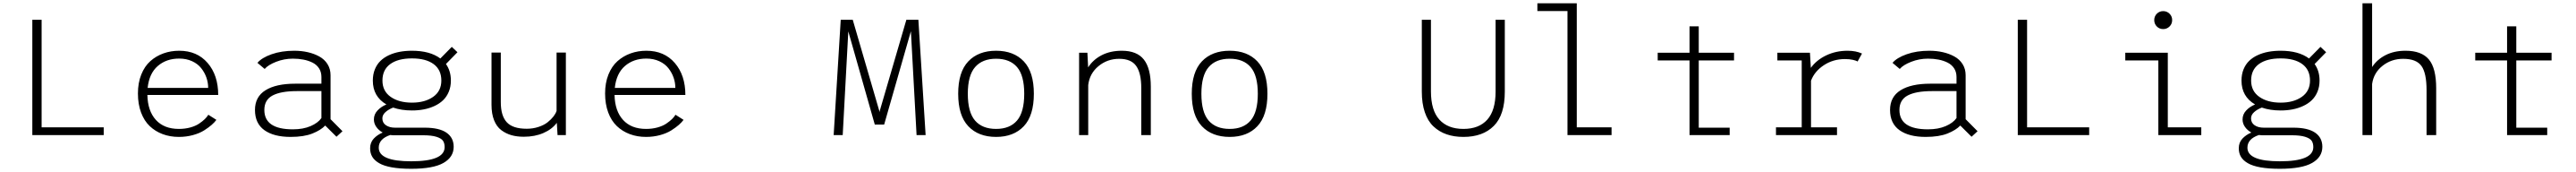

<svg xmlns="http://www.w3.org/2000/svg" viewBox="-20 -820 15660 1044"><path d="M233 -47H610.5V0H176.5V-700H233Z M1295.5 -92.5Q1284.5 -77.5 1266.5 -61.8Q1248.5 -46 1220.8 -28.5Q1193 -11 1152.8 0Q1112.5 11 1067.5 11Q1014 11 969 -5.8Q924 -22.5 890.2 -54.5Q856.5 -86.5 837.5 -137.2Q818.5 -188 818.5 -252.5Q818.5 -317 838.8 -367.5Q859 -418 894 -449Q929 -480 973.8 -496Q1018.5 -512 1069.5 -512Q1178 -512 1242.2 -437.8Q1306.5 -363.5 1306.5 -243.5H876Q878 -146.5 927.8 -92Q977.5 -37.5 1067.5 -37.5Q1104.5 -37.5 1136.5 -46.2Q1168.5 -55 1189.8 -69.2Q1211 -83.5 1224.8 -96.8Q1238.5 -110 1246.5 -123.5ZM1069 -464.5Q991.5 -464.5 939.2 -419.5Q887 -374.5 877.5 -286.5H1245.5Q1245.5 -318.5 1234.8 -349.2Q1224 -380 1203.2 -406.2Q1182.5 -432.5 1147.8 -448.5Q1113 -464.5 1069 -464.5Z M2025.5 10 1957 -58Q1930.5 -30 1879 -9.5Q1827.5 11 1746.5 11Q1644.5 11 1587.2 -30Q1530 -71 1530 -152.5Q1530 -232.5 1594 -272.2Q1658 -312 1774 -312H1934V-352.5Q1934 -383 1919.5 -405.2Q1905 -427.5 1879.8 -440Q1854.5 -452.5 1824.8 -458.2Q1795 -464 1760.5 -464Q1707.5 -464 1658.8 -445Q1610 -426 1589 -401.5L1545 -438.5Q1571 -469.5 1631.2 -490.8Q1691.5 -512 1769 -512Q1812.5 -512 1851 -503.2Q1889.5 -494.5 1921 -477.2Q1952.5 -460 1971 -430.8Q1989.5 -401.5 1989.5 -363.5V-96.5L2062 -23.5ZM1760.5 -35Q1823 -35 1868.2 -54.5Q1913.5 -74 1934 -103.5V-267H1784Q1687.5 -267 1637.2 -240.5Q1587 -214 1587 -152.5Q1587 -35 1760.5 -35Z M2484.5 -149.5Q2420.5 -149.5 2370 -167Q2341.5 -156 2323 -139.2Q2304.5 -122.5 2304.5 -101.5Q2304.5 -74.5 2326.2 -59.8Q2348 -45 2381.5 -45H2562Q2650 -45 2694 -14.8Q2738 15.5 2738 71Q2738 133.5 2675.8 169Q2613.5 204.5 2479.5 204.5Q2411 204.5 2362 195.8Q2313 187 2284.5 170.2Q2256 153.5 2243 131.5Q2230 109.5 2230 80Q2230 45 2252.2 21.2Q2274.5 -2.5 2306.5 -15.5Q2282 -29 2267.5 -49.8Q2253 -70.5 2253 -95Q2253 -126 2274.8 -149.2Q2296.5 -172.5 2329 -186Q2246.5 -234 2246.5 -331Q2246.5 -368.5 2258.8 -398.8Q2271 -429 2292.5 -450Q2314 -471 2344.2 -485Q2374.5 -499 2409.5 -505.5Q2444.5 -512 2484.5 -512Q2594 -512 2657 -465L2726.5 -535.5L2761 -503L2691 -431.5Q2721 -389.5 2721 -331Q2721 -293.5 2708.2 -263Q2695.5 -232.5 2673.5 -211.5Q2651.5 -190.5 2621 -176.5Q2590.5 -162.5 2556.5 -156Q2522.5 -149.5 2484.5 -149.5ZM2484.5 -197Q2563 -197 2613 -232Q2663 -267 2663 -331Q2663 -396.5 2616 -431Q2569 -465.5 2484.5 -465.5Q2399.5 -465.5 2352.2 -431Q2305 -396.5 2305 -331Q2305 -267 2355 -232Q2405 -197 2484.5 -197ZM2282.5 76.5Q2282.5 159 2480 159Q2683 159 2683 73Q2683 49 2672.8 34.2Q2662.5 19.5 2632.8 10.2Q2603 1 2552 1H2370Q2361 1 2352 -0.5Q2282.5 23 2282.5 76.5Z M3164 10Q3122.5 10 3089 0.5Q3055.5 -9 3027.2 -30.2Q2999 -51.5 2983.5 -90.5Q2968 -129.5 2968 -184V-501H3024.5V-199.5Q3024.5 -117 3061 -77.8Q3097.5 -38.5 3182 -38.5Q3220.5 -38.5 3254.2 -49.8Q3288 -61 3309.5 -78.2Q3331 -95.5 3344.8 -113.2Q3358.5 -131 3363.5 -147V-501H3420V0H3369.5L3365 -74.5Q3336 -35.5 3283.8 -12.8Q3231.5 10 3164 10Z M4135.5 -92.5Q4124.5 -77.5 4106.5 -61.8Q4088.5 -46 4060.8 -28.5Q4033 -11 3992.8 0Q3952.5 11 3907.5 11Q3854 11 3809 -5.8Q3764 -22.5 3730.2 -54.5Q3696.5 -86.5 3677.5 -137.2Q3658.5 -188 3658.5 -252.5Q3658.5 -317 3678.8 -367.5Q3699 -418 3734 -449Q3769 -480 3813.8 -496Q3858.5 -512 3909.5 -512Q4018 -512 4082.2 -437.8Q4146.5 -363.5 4146.5 -243.5H3716Q3718 -146.5 3767.8 -92Q3817.5 -37.5 3907.5 -37.5Q3944.5 -37.5 3976.5 -46.2Q4008.5 -55 4029.8 -69.2Q4051 -83.5 4064.8 -96.8Q4078.5 -110 4086.5 -123.5ZM3909 -464.5Q3831.5 -464.5 3779.2 -419.5Q3727 -374.5 3717.5 -286.5H4085.5Q4085.5 -318.5 4074.8 -349.2Q4064 -380 4043.2 -406.2Q4022.5 -432.5 3987.8 -448.5Q3953 -464.5 3909 -464.5Z M5048 0 5091 -700H5164L5325.5 -146.5L5327 -138.5L5328 -146.5L5490 -700H5563L5607 0H5552L5517.5 -630.5L5355 -64H5298L5137 -629.5L5103 0Z M6035.5 11Q5928 11 5866.5 -53.8Q5805 -118.5 5805 -251Q5805 -383 5866.5 -447.5Q5928 -512 6035.5 -512Q6142.5 -512 6203.8 -447.5Q6265 -383 6265 -251Q6265 -118.5 6203.8 -53.8Q6142.5 11 6035.5 11ZM6035.5 -37.5Q6119 -37.5 6162.8 -88.5Q6206.5 -139.5 6206.5 -251Q6206.5 -362 6162.8 -412.8Q6119 -463.5 6035.5 -463.5Q5952 -463.5 5907.8 -412.8Q5863.5 -362 5863.5 -251Q5863.5 -139 5907.5 -88.2Q5951.5 -37.5 6035.5 -37.5Z M6540 0V-500H6590.5L6595 -411Q6625 -458 6677.5 -485Q6730 -512 6800 -512Q6892 -512 6934 -458.2Q6976 -404.5 6976 -294V0H6918V-285.5Q6918 -376 6887.2 -419.5Q6856.5 -463 6784 -463Q6711.5 -463 6657.5 -418.2Q6603.5 -373.5 6595.5 -303.5V0Z M7455.5 11Q7348 11 7286.5 -53.8Q7225 -118.5 7225 -251Q7225 -383 7286.5 -447.5Q7348 -512 7455.5 -512Q7562.5 -512 7623.8 -447.5Q7685 -383 7685 -251Q7685 -118.5 7623.8 -53.8Q7562.5 11 7455.5 11ZM7455.5 -37.5Q7539 -37.5 7582.8 -88.5Q7626.5 -139.5 7626.5 -251Q7626.5 -362 7582.8 -412.8Q7539 -463.5 7455.5 -463.5Q7372 -463.5 7327.8 -412.8Q7283.5 -362 7283.5 -251Q7283.5 -139 7327.5 -88.2Q7371.5 -37.5 7455.5 -37.5Z M8876.5 11Q8819.5 11 8774 -4.8Q8728.5 -20.5 8694.2 -52.8Q8660 -85 8641.8 -138.5Q8623.5 -192 8623.5 -264V-700H8679V-265.5Q8679 -150.5 8730.2 -94Q8781.5 -37.5 8876.5 -37.5Q8971 -37.5 9021.5 -93.8Q9072 -150 9072 -264.5V-700H9128V-264Q9128 -122.5 9061.2 -55.8Q8994.5 11 8876.5 11Z M9565.5 -47H9777V0H9509V-753H9326V-800H9565.5Z M10307 -45H10495V0H10251V-453H10057.5V-500H10251V-660H10307V-500H10521.5V-453H10307Z M10989.5 -47H11147.5V0H10776.5V-47H10933V-453H10785V-500H10983L10988.5 -408Q11022.5 -455.5 11081.8 -483.8Q11141 -512 11212 -512Q11262.5 -512 11299.5 -495L11272.5 -446.5Q11265 -452 11244.2 -456.8Q11223.5 -461.5 11196 -461.5Q11124 -461.5 11067.2 -424Q11010.5 -386.5 10989.5 -330Z M11965.5 10 11897 -58Q11870.5 -30 11819 -9.5Q11767.5 11 11686.5 11Q11584.5 11 11527.2 -30Q11470 -71 11470 -152.5Q11470 -232.5 11534 -272.2Q11598 -312 11714 -312H11874V-352.5Q11874 -383 11859.5 -405.2Q11845 -427.5 11819.8 -440Q11794.5 -452.5 11764.8 -458.2Q11735 -464 11700.5 -464Q11647.5 -464 11598.8 -445Q11550 -426 11529 -401.5L11485 -438.5Q11511 -469.5 11571.2 -490.8Q11631.5 -512 11709 -512Q11752.5 -512 11791 -503.2Q11829.5 -494.5 11861 -477.2Q11892.5 -460 11911 -430.8Q11929.5 -401.5 11929.5 -363.5V-96.5L12002 -23.5ZM11700.5 -35Q11763 -35 11808.2 -54.5Q11853.5 -74 11874 -103.5V-267H11724Q11627.5 -267 11577.2 -240.5Q11527 -214 11527 -152.5Q11527 -35 11700.5 -35Z M12303 -47H12680.5V0H12246.5V-700H12303Z M13130.5 -643.5Q13107.5 -643.5 13091.8 -659.2Q13076 -675 13076 -698Q13076 -721 13091.8 -736.8Q13107.5 -752.5 13130.5 -752.5Q13153 -752.5 13169 -736.8Q13185 -721 13185 -698Q13185 -675 13169 -659.2Q13153 -643.5 13130.5 -643.5ZM13158.5 -47H13362V0H13101V-453H12900V-500H13158.5Z M13844.5 -149.5Q13780.5 -149.5 13730 -167Q13701.5 -156 13683 -139.2Q13664.5 -122.5 13664.5 -101.5Q13664.5 -74.5 13686.2 -59.8Q13708 -45 13741.5 -45H13922Q14010 -45 14054 -14.8Q14098 15.5 14098 71Q14098 133.5 14035.8 169Q13973.5 204.5 13839.5 204.5Q13771 204.5 13722 195.8Q13673 187 13644.5 170.2Q13616 153.5 13603 131.5Q13590 109.5 13590 80Q13590 45 13612.2 21.2Q13634.5 -2.5 13666.5 -15.5Q13642 -29 13627.5 -49.8Q13613 -70.5 13613 -95Q13613 -126 13634.8 -149.2Q13656.5 -172.5 13689 -186Q13606.5 -234 13606.5 -331Q13606.5 -368.5 13618.8 -398.8Q13631 -429 13652.5 -450Q13674 -471 13704.2 -485Q13734.5 -499 13769.5 -505.5Q13804.5 -512 13844.5 -512Q13954 -512 14017 -465L14086.5 -535.5L14121 -503L14051 -431.5Q14081 -389.5 14081 -331Q14081 -293.5 14068.2 -263Q14055.5 -232.5 14033.5 -211.5Q14011.5 -190.5 13981 -176.5Q13950.5 -162.5 13916.5 -156Q13882.5 -149.5 13844.5 -149.5ZM13844.5 -197Q13923 -197 13973 -232Q14023 -267 14023 -331Q14023 -396.5 13976 -431Q13929 -465.5 13844.5 -465.5Q13759.5 -465.5 13712.2 -431Q13665 -396.5 13665 -331Q13665 -267 13715 -232Q13765 -197 13844.5 -197ZM13642.5 76.5Q13642.5 159 13840 159Q14043 159 14043 73Q14043 49 14032.8 34.2Q14022.5 19.5 13992.8 10.2Q13963 1 13912 1H13730Q13721 1 13712 -0.5Q13642.5 23 13642.5 76.5Z M14342 0V-800H14400.5V-413Q14430.5 -459 14482.5 -485.5Q14534.5 -512 14604 -512Q14701 -512 14745.5 -459.2Q14790 -406.5 14790 -284V0H14731.5V-273Q14731.5 -377 14700.2 -420Q14669 -463 14589.5 -463Q14517.5 -463 14463.8 -420.5Q14410 -378 14400.5 -310V0Z M15277 -45H15465V0H15221V-453H15027.5V-500H15221V-660H15277V-500H15491.5V-453H15277Z"/></svg>

Font: League Mono UltraLight
Style: Regular
Weight: 200
Width: 6
Designer: Tyler Finck
Foundry: The League of Moveable Type / Tyler Finck
Version: Version 2.210